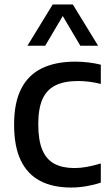

<svg xmlns="http://www.w3.org/2000/svg" viewBox="-20 -828 491 858"><path d="M297 10Q215.5 10 158.8 -20Q102 -50 72.5 -112Q43 -174 43 -271.5Q43 -369.5 74.8 -431.5Q106.5 -493.5 167.5 -523Q228.5 -552.5 316 -552.5Q346 -552.5 375 -549Q404 -545.5 430.5 -539V-453Q404 -459.5 378.8 -462.8Q353.5 -466 328.5 -466Q268.5 -466 229 -447Q189.5 -428 170.2 -385.8Q151 -343.5 151 -273Q151 -201 169.2 -158Q187.5 -115 223.5 -96Q259.5 -77 312.5 -77Q338.5 -77 366.8 -82Q395 -87 430.5 -97.5V-12Q399.5 -1.5 365.5 4.2Q331.5 10 297 10ZM102.5 -623.5 215.5 -808H305.5L418.5 -623.5H339L251 -772.5H270L182 -623.5Z"/></svg>

Font: Encode Sans Condensed Thin Medium
Style: Regular
Weight: 500
Version: Version 3.002